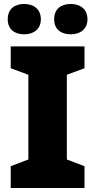

<svg xmlns="http://www.w3.org/2000/svg" viewBox="-20 -948 480 968"><path d="M19 -851C19 -799 55 -775 102 -775C147 -775 186 -799 186 -851C186 -904 147 -928 102 -928C55 -928 19 -904 19 -851ZM253 -851C253 -799 289 -775 337 -775C382 -775 421 -799 421 -851C421 -904 382 -928 337 -928C289 -928 253 -904 253 -851ZM406 0V-110L317 -144V-571L406 -604V-714H34V-604L123 -571V-144L34 -110V0Z"/></svg>

Font: Noto Sans Sinhala Black
Style: Regular
Weight: 900
Designer: Jelle Bosma - Monotype Design Team
Foundry: Monotype Imaging Inc.
Version: Version 2.006